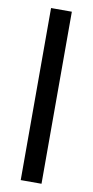

<svg xmlns="http://www.w3.org/2000/svg" viewBox="-87 -797 404 835"><g transform="rotate(10 114.5 -380.0)"><path d="M160.2 -759.8H68.4V0H160.2Z"/></g></svg>

Font: SG Kara Light
Style: Regular
Weight: 400
Designer: Damoon Khanjanzadeh
Version: Version 1.000